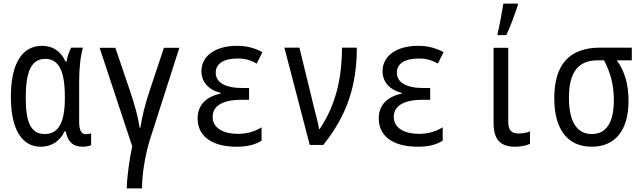

<svg xmlns="http://www.w3.org/2000/svg" viewBox="-20 -800 3540 1060"><path d="M205 10C264 10 310 -20 337 -75H343C354 -16 385 10 436 10C456 10 475 6 483 1V-64C474 -61 463 -59 455 -59C429 -59 417 -80 417 -129V-349C417 -427 425 -494 438 -537H373C362 -518 352 -487 347 -460H342C315 -518 272 -547 212 -547C104 -547 40 -452 40 -266C40 -85 101 10 205 10ZM227 -60C148 -60 122 -129 122 -261C122 -407 154 -475 230 -475C305 -475 338 -407 338 -267V-256C338 -126 304 -60 227 -60Z M680 240H764C764 161 782 52 808 -30L970 -536H885L807 -302C780 -222 764 -154 755 -95H751C742 -155 724 -221 696 -303L617 -536H530L710 8C696 70 680 182 680 240Z M1287 10C1345 10 1385 0 1424 -23V-97C1389 -76 1348 -61 1293 -61C1214 -61 1154 -92 1154 -155C1154 -212 1204 -249 1312 -249H1355V-314H1319C1221 -314 1171 -346 1171 -399C1171 -448 1214 -477 1292 -477C1325 -477 1357 -472 1397 -449L1429 -512C1384 -536 1341 -547 1288 -547C1170 -547 1092 -492 1092 -407C1092 -349 1129 -305 1198 -287V-283C1120 -267 1071 -222 1071 -146C1071 -56 1139 10 1287 10Z M1690 0H1765C1895 -162 1950 -327 1950 -537H1868C1868 -361 1830 -214 1745 -88H1741C1738 -117 1725 -159 1713 -209L1633 -537H1550Z M2287 10C2345 10 2385 0 2424 -23V-97C2389 -76 2348 -61 2293 -61C2214 -61 2154 -92 2154 -155C2154 -212 2204 -249 2312 -249H2355V-314H2319C2221 -314 2171 -346 2171 -399C2171 -448 2214 -477 2292 -477C2325 -477 2357 -472 2397 -449L2429 -512C2384 -536 2341 -547 2288 -547C2170 -547 2092 -492 2092 -407C2092 -349 2129 -305 2198 -287V-283C2120 -267 2071 -222 2071 -146C2071 -56 2139 10 2287 10Z M2727 -614V-606H2775C2799 -655 2823 -724 2839 -772V-780H2759C2755 -751 2735 -644 2727 -614ZM2824 10C2855 10 2886 4 2906 -6V-75C2896 -69 2867 -63 2844 -63C2803 -63 2786 -81 2786 -129V-536H2705V-121C2705 -31 2741 10 2824 10Z M3247 10C3375 10 3450 -79 3450 -243C3450 -333 3429 -408 3385 -467H3468V-537H3293C3124 -537 3040 -444 3040 -258C3040 -85 3114 10 3247 10ZM3247 -60C3168 -60 3121 -124 3121 -259C3121 -401 3171 -467 3280 -467H3315C3351 -398 3369 -330 3369 -247C3369 -126 3329 -60 3247 -60Z"/></svg>

Font: Noto Sans Mono ExtraCondensed
Style: Regular
Weight: 400
Width: 2
Designer: Monotype Design Team
Foundry: Monotype Imaging Inc.
Version: Version 2.014